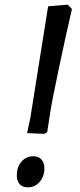

<svg xmlns="http://www.w3.org/2000/svg" viewBox="-20 -791 344 822"><path d="M96 -221 110 -287 186 -764 270 -771 288 -752Q264 -650 232.5 -500.5Q201 -351 195 -309L182 -225L170 -218ZM52 -40Q52 -76 72 -99Q92 -122 123 -122Q145 -122 157.5 -108Q170 -94 170 -71Q170 -36 150 -12.5Q130 11 99 11Q76 11 64 -2.5Q52 -16 52 -40Z"/></svg>

Font: Andada Pro Medium
Style: Italic
Weight: 500
Italic angle: -7°
Designer: Carolina Giovagnoli
Foundry: Huerta Tipografica
Version: Version 3.005; ttfautohint (v1.8.4)